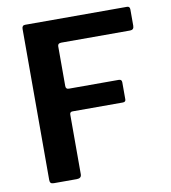

<svg xmlns="http://www.w3.org/2000/svg" viewBox="-83 -813 787 885"><g transform="rotate(-10 310.5 -371.0)"><path d="M79 -725Q79 -742 94 -742H571Q584 -742 584 -727V-651Q584 -632 566 -632H244Q227 -632 227 -618V-432Q227 -417 241 -417H475Q489 -417 489 -403V-323Q489 -311 475 -311H240Q227 -311 227 -298V-19Q227 0 205 0H98Q87 0 83 -4.5Q79 -9 79 -18V-725Z"/></g></svg>

Font: Libre Franklin SemiBold
Style: Regular
Weight: 600
Designer: Pablo Impallari, Rodrigo Fuenzalida, Nhung Nguyen
Foundry: Impallari Type
Version: Version 3.000